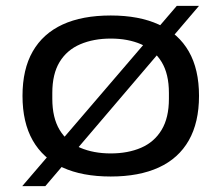

<svg xmlns="http://www.w3.org/2000/svg" viewBox="-20 -592 758 657"><path d="M359 12Q261 12 194 -19Q127 -50 92 -111.5Q57 -173 57 -264Q57 -355 92 -416Q127 -477 194 -508Q261 -539 359 -539Q456 -539 523.5 -508Q591 -477 626 -416Q661 -355 661 -264Q661 -173 626 -111.5Q591 -50 523.5 -19Q456 12 359 12ZM359 -67Q418 -67 463 -86.5Q508 -106 533 -147.5Q558 -189 558 -254V-274Q558 -339 533 -380Q508 -421 463 -440.5Q418 -460 359 -460Q300 -460 254.5 -440.5Q209 -421 184 -380Q159 -339 159 -274V-254Q159 -189 184 -147.5Q209 -106 254.5 -86.5Q300 -67 359 -67ZM56 45 585 -572H661L135 45Z"/></svg>

Font: Archivo Expanded
Style: Regular
Weight: 400
Width: 7
Designer: Hector Gatti
Foundry: Omnibus-Type
Version: Version 2.001